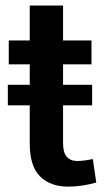

<svg xmlns="http://www.w3.org/2000/svg" viewBox="-20 -677 398 706"><path d="M231.9 9.3Q164.6 9.3 127 -28.6Q89.4 -66.4 89.4 -149.4V-440.4H12.2V-528.3H89.4V-656.7H211.9V-528.3H316.4V-440.4H211.9V-149.4Q211.9 -115.7 225.8 -100.3Q239.7 -85 263.7 -85Q277.3 -85 294.2 -87.4Q311 -89.8 321.3 -92.3L334 -5.9Q312.5 0.5 284.9 4.9Q257.3 9.3 231.9 9.3ZM8.8 -289.6V-365.2H318.8V-289.6Z"/></svg>

Font: Roboto Slab LO Medium
Style: Regular
Weight: 500
Designer: Google
Version: Version 2.000